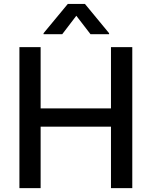

<svg xmlns="http://www.w3.org/2000/svg" viewBox="-20 -970 782 990"><path d="M446.8 -793.5 373.5 -888.7 300.8 -793.5H204.6V-798.8L329.6 -949.7H418L542.5 -798.8V-793.5ZM80.1 0V-727.1H189.5V-411.1H552.2V-727.1H662.1V0H552.2V-316.9H189.5V0Z"/></svg>

Font: Interop Med
Style: Regular
Weight: 500
Designer: Rasmus Andersson, Google, Jang Haemin
Foundry: jhaemin
Version: Version 1.007